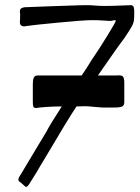

<svg xmlns="http://www.w3.org/2000/svg" viewBox="-20 -705 540 743"><path d="M58 0Q51 -4 51 -11Q51 -17 67 -41Q70 -45 131 -148L160 -196Q171 -219 219 -293H206Q188 -293 158.5 -291Q129 -289 120 -287Q111 -287 109 -292.5Q107 -298 107 -310V-380Q107 -397 111 -405Q115 -413 126 -413H296Q313 -437 336 -475Q363 -514 395.5 -567Q428 -620 428 -624Q428 -627 424 -627Q421 -627 416 -625.5Q411 -624 405 -624Q398 -624 380.5 -625.5Q363 -627 334 -627Q305 -627 205.5 -617.5Q106 -608 88 -605Q78 -603 74 -603Q57 -603 57 -619L58 -644Q58 -654 57 -658V-660Q57 -669 62 -672.5Q67 -676 76 -677L102 -678Q168 -681 180 -681Q195 -681 241 -683Q291 -685 314 -685Q334 -685 341 -684Q363 -682 384 -682Q418 -682 460 -684Q472 -685 486 -685Q496 -685 498 -675.5Q500 -666 499.5 -654Q499 -642 499 -636Q499 -620 491.5 -605.5Q484 -591 461 -557Q439 -529 359 -413H431Q451 -415 456 -408.5Q461 -402 461 -385V-310Q461 -298 453.5 -293.5Q446 -289 424 -289H374L338 -292Q324 -294 307 -294L276 -293Q243 -244 169 -118L133 -58Q129 -50 123.5 -41.5Q118 -33 112 -23Q90 14 85 17Q84 18 81 18Q78 18 71 11Q64 4 58 0Z"/></svg>

Font: Barriecito
Style: Regular
Weight: 400
Designer: Pablo Cosgaya & Sergio Jiménez
Foundry: Pablo Cosgaya & Sergio Jiménez
Version: Version 1.001